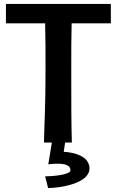

<svg xmlns="http://www.w3.org/2000/svg" viewBox="-20 -720 590 970"><path d="M540 -700H10V-602H208C210 -526 210 -453 210 -379C210 -174 205 -128 202 0H242L224 110C239 108 256 107 271 107C306 107 336 114 336 140C336 164 240 171 208 171L223 230C274 230 432 210 432 131C432 50 302 47 302 47L309 0H343C340 -103 340 -196 340 -356C340 -465 340 -540 342 -602H540Z"/></svg>

Font: CantoraOne
Style: Regular
Weight: 400
Designer: Pablo Impallari, Rodrigo Fuenzalida
Foundry: Pablo Impallari
Version: Version 1.001